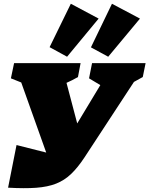

<svg xmlns="http://www.w3.org/2000/svg" viewBox="-20 -996 795 1022"><path d="M23 3 68 -224 226 -184 93 -557 38 -579 55 -660H409L395 -586Q366 -569 334 -555L391 -339L514 -543L454 -579L470 -660H755L740 -586Q716 -572 693 -560L429 -157Q394 -104 358.5 -70Q323 -36 278.5 -18.5Q234 -1 172.5 3.5Q111 8 23 3ZM357 -976 505 -897 337 -694 244 -745ZM576 -976 725 -897 556 -694 464 -744Z"/></svg>

Font: Piazzolla Black
Style: Italic
Weight: 900
Italic angle: -11.3°
Designer: Juan Pablo del Peral
Foundry: Huerta Tipografica
Version: Version 1.330